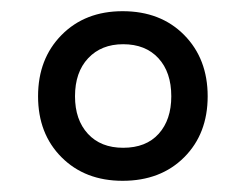

<svg xmlns="http://www.w3.org/2000/svg" viewBox="-20 -746 440 343"><path d="M199 -423Q132 -423 90 -465Q48 -507 48 -574Q48 -641 90 -683.5Q132 -726 199 -726Q267 -726 309 -683.5Q351 -641 351 -574Q351 -507 309 -465Q267 -423 199 -423ZM200 -482Q241 -482 263.5 -507Q286 -532 286 -574Q286 -617 263 -642Q240 -667 200 -667Q161 -667 137.5 -642Q114 -617 114 -574Q114 -532 137 -507Q160 -482 200 -482Z"/></svg>

Font: Noto Serif Vithkuqi
Style: Regular
Weight: 400
Version: Version 1.005